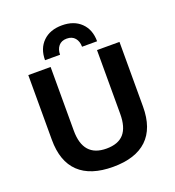

<svg xmlns="http://www.w3.org/2000/svg" viewBox="-154 -986 1018 1116"><g transform="rotate(-20 355.0 -427.5)"><path d="M516 -708H423Q423 -741 405.5 -762Q388 -783 355 -783Q322 -783 304.5 -762Q287 -741 287 -708H194Q194 -780 237.5 -822.5Q281 -865 355 -865Q429 -865 472.5 -822.5Q516 -780 516 -708ZM637 -660V-260Q637 -126 565.5 -58Q494 10 355 10Q216 10 144.5 -58Q73 -126 73 -260V-660H211V-266Q211 -103 355 -103Q428 -103 463 -143Q498 -183 498 -266V-660Z"/></g></svg>

Font: Elaine Sans SemiBold
Style: Regular
Weight: 600
Designer: Wei Huang
Foundry: Wei Huang
Version: Version 2.001;December 24, 2019;FontCreator 12.0.0.2547 64-b